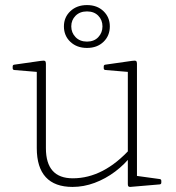

<svg xmlns="http://www.w3.org/2000/svg" viewBox="-20 -731 692 757"><path d="M520 -162V-14L501 -40L610 -25Q616 -24 616 -18V-11Q616 -5 610 -4L493 6Q489 6 486.5 4Q484 2 484 -5V-116V-125V-162ZM266 6Q196 6 160.5 -32.5Q125 -71 125 -147V-327H161V-147Q161 -28 267 -28Q389 -28 496 -147L500 -120Q472 -83 434 -54.5Q396 -26 353 -10Q310 6 266 6ZM484 -162V-327H520V-162ZM125 -327V-471L144 -446L36 -455Q30 -456 30 -462V-469Q30 -475 36 -476L141 -491Q154 -493 157.5 -490.5Q161 -488 161 -480V-327ZM484 -327V-471L503 -446L395 -455Q389 -456 389 -462V-469Q389 -475 395 -476L500 -491Q513 -493 516.5 -490.5Q520 -488 520 -480V-327ZM323 -542Q283 -542 257.5 -566Q232 -590 232 -627Q232 -663 257.5 -687Q283 -711 323 -711Q363 -711 388 -687Q413 -663 413 -627Q413 -590 388 -566Q363 -542 323 -542ZM323 -567Q351 -567 367.5 -584.5Q384 -602 384 -627Q384 -652 367.5 -669Q351 -686 323 -686Q295 -686 278 -669Q261 -652 261 -627Q261 -602 278 -584.5Q295 -567 323 -567Z"/></svg>

Font: Hahmlet Thin
Style: Regular
Weight: 250
Version: Version 1.002